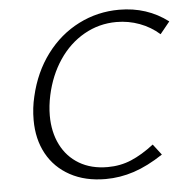

<svg xmlns="http://www.w3.org/2000/svg" viewBox="-50 -713 751 768"><g transform="rotate(-5 326.0 -329.0)"><path d="M77 -254Q77 -303 88 -348Q110 -444 163.5 -515.5Q217 -587 293 -625.5Q369 -664 456 -664Q568 -664 652 -600L613 -552Q578 -583 533.5 -599.5Q489 -616 441 -616Q371 -616 311 -582Q251 -548 210 -487Q169 -426 152 -347Q143 -305 143 -266Q143 -200 168.5 -149Q194 -98 242 -69.5Q290 -41 356 -41Q407 -41 451 -59.5Q495 -78 543 -115L576 -72Q514 -31 458 -12.5Q402 6 344 6Q262 6 201.5 -27Q141 -60 109 -118.5Q77 -177 77 -254Z"/></g></svg>

Font: Ysabeau Semilight
Style: Italic
Weight: 300
Italic angle: -12°
Designer: Christian Thalmann (Catharsis Fonts)
Version: Version 0.003